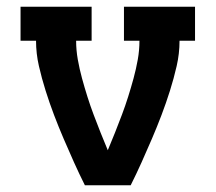

<svg xmlns="http://www.w3.org/2000/svg" viewBox="-20 -550 640 570"><path d="M232 0Q215 -34 199.5 -68.5Q184 -103 169 -138Q154 -173 140.5 -208.5Q127 -244 115.5 -280.5Q104 -317 95.5 -354Q87 -391 87 -429H41V-530H252V-429H206Q206 -401 211 -373Q216 -345 223.5 -317.5Q231 -290 239.5 -263Q248 -236 258 -209.5Q268 -183 278.5 -156.5Q289 -130 300 -104Q311 -130 321.5 -156.5Q332 -183 342 -209.5Q352 -236 360.5 -263Q369 -290 376.5 -317.5Q384 -345 389 -373Q394 -401 394 -429H348V-530H559V-429H513Q513 -391 504.5 -354Q496 -317 484.5 -280.5Q473 -244 459.5 -208.5Q446 -173 431 -138Q416 -103 400.5 -68.5Q385 -34 368 0Z"/></svg>

Font: Iosevka Curly Slab Extended
Style: Bold
Weight: 700
Width: 7
Monospace: yes
Designer: Belleve Invis
Foundry: Belleve Invis
Version: Version 11.1.0; ttfautohint (v1.8.3)